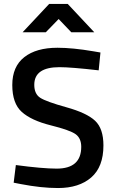

<svg xmlns="http://www.w3.org/2000/svg" viewBox="-20 -938 583 969"><path d="M280 -599Q153 -599 153 -510Q153 -464 183 -444.5Q213 -425 315.5 -396.5Q418 -368 460 -328.5Q502 -289 502 -204Q502 -96 440.5 -42.5Q379 11 273 11Q188 11 85 -9L49 -16L60 -105Q195 -87 266 -87Q390 -87 390 -197Q390 -240 362 -260.5Q334 -281 236 -305.5Q138 -330 90 -373Q42 -416 42 -509Q42 -602 102.5 -649.5Q163 -697 270 -697Q347 -697 452 -679L487 -673L478 -583Q338 -599 280 -599ZM94 -775 228 -918H322L456 -775H340L276 -842L211 -775Z"/></svg>

Font: Titillium Web[RUS by Daymarius]
Style: Regular
Weight: 600
Designer: Cyrillization by Daymarius
Foundry: Cyrillization by Daymarius
Version: Version 1.002 September 11, 2018